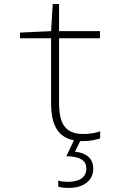

<svg xmlns="http://www.w3.org/2000/svg" viewBox="-20 -683 603 943"><path d="M387 10C423 10 448 4 472 -3V-38C449 -30 421 -25 389 -25C297 -25 270 -79 270 -181V-495H471V-530H270V-663H239L231 -530L78 -523V-495H231V-175C231 -72 263 -9 343 6L306 84C371 86 404 103 404 145C404 187 371 210 314 210C300 210 282 209 266 204V234C280 238 299 240 317 240C392 240 438 203 438 145C438 95 403 67 348 62L374 10C378 10 383 10 387 10Z"/></svg>

Font: Noto Sans Mono SemiCondensed ExtraLight
Style: Regular
Weight: 200
Width: 4
Designer: Monotype Design Team
Foundry: Monotype Imaging Inc.
Version: Version 2.014